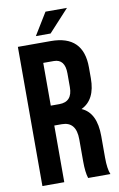

<svg xmlns="http://www.w3.org/2000/svg" viewBox="-94 -900 589 951"><g transform="rotate(-10 201.0 -424.0)"><path d="M270 0Q260 -30 260 -86V-196Q260 -285 188 -285H150V0H40V-700H206Q369 -700 369 -539V-484Q369 -376 297 -342Q370 -311 370 -193V-85Q370 -28 382 0ZM150 -600V-385H193Q259 -385 259 -459V-528Q259 -600 203 -600ZM313 -848 211 -737H137L205 -848Z"/></g></svg>

Font: Adderley Bold
Style: Regular
Weight: 700
Designer: gorohovskiy
Version: Version 1.003 November 13, 2017